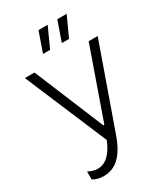

<svg xmlns="http://www.w3.org/2000/svg" viewBox="-222 -815 959 1105"><g transform="rotate(-30 257.5 -262.0)"><path d="M178 -588H225L285 -720H224ZM303 -588H351L411 -720H349ZM131 196C218 196 271 132 308 28L502 -520H442L280 -59H273L82 -520H18L248 24C217 101 175 142 122 142C102 142 81 136 59 125V177C80 192 110 196 131 196Z"/></g></svg>

Font: Fixel Text Light
Style: Regular
Weight: 300
Width: 4
Designer: AlfaBravo + MacPaw
Foundry: Kyrylo Tkachov, Marchela Mozhyna, Serhii Makarenko, Maria Weinstein, Zakhar Kryvoshyya
Version: Version 1.211